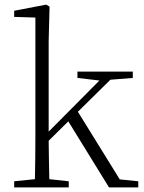

<svg xmlns="http://www.w3.org/2000/svg" viewBox="-20 -820 629 840"><path d="M503.9 -35.2 585 -26.9V0H457L278.8 -289.1L192.9 -204.1Q192.9 -163.6 194.1 -118.7Q195.3 -73.7 195.8 -36.1L280.8 -26.9V0H42V-26.9L132.8 -36.1Q133.8 -78.6 134.3 -131.3Q134.8 -184.1 134.8 -226.1V-743.2L42 -746.1V-772.9L182.1 -799.8L196.8 -791L192.9 -639.2V-244.1L415 -467.8L318.8 -479V-506.8H561V-479L462.9 -471.2L320.8 -331.1Z"/></svg>

Font: Source Han Serif CN ExtraLight
Style: Regular
Weight: 250
Designer: Ryoko NISHIZUKA  (kana & ideographs); Frank Grießhammer (Latin, Greek & Cyrillic); Wenlong ZHANG  (bopomofo); Sandoll Co
Foundry: Adobe Systems Incorporated
Version: Version 1.001;PS 1.001;hotconv 16.6.54;makeotf.lib2.5.65590